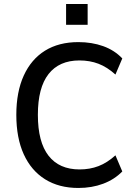

<svg xmlns="http://www.w3.org/2000/svg" viewBox="-20 -923 673 953"><path d="M369 10Q273 10 204 -33Q135 -76 98 -157Q61 -238 61 -353Q61 -467 98 -548Q135 -629 203.5 -671.5Q272 -714 369 -714Q436 -714 492 -694Q548 -674 587 -633L553 -553Q512 -590 469 -606.5Q426 -623 374 -623Q274 -623 221 -555.5Q168 -488 168 -353Q168 -218 221 -150Q274 -82 375 -82Q426 -82 469 -98.5Q512 -115 553 -152L587 -72Q548 -32 492 -11Q436 10 369 10ZM308 -800V-903H415V-800Z"/></svg>

Font: Nunito Sans 10pt SemiCondensed SemiBold
Style: Regular
Weight: 600
Width: 4
Designer: Vernon Adams
Foundry: Vernon Adams
Version: Version 3.101;gftools[0.9.27]